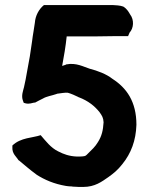

<svg xmlns="http://www.w3.org/2000/svg" viewBox="-20 -741 603 760"><path d="M29 -159C27 -132 46 -120 53 -107L55 -106C77 -88 97 -70 123 -51H124V-50C157 -29 194 -13 241 -5C248 -4 255 -3 264 -3C267 -2 271 -2 274 -2C283 -1 297 -1 309 -1C356 -1 383 -22 409 -40C430 -55 446 -68 464 -91C499 -134 518 -185 520 -247C520 -339 481 -393 425 -429C401 -448 366 -461 335 -469C312 -476 282 -494 242 -486H241V-485C236 -483 231 -482 226 -480C233 -517 240 -558 244 -597H363C389 -597 408 -598 437 -598H487L493 -612C509 -629 512 -662 495 -684C490 -692 484 -705 468 -715C454 -720 440 -720 426 -721H154C134 -705 120 -679 118 -651C115 -627 110 -604 107 -578C102 -539 95 -497 87 -457C83 -435 80 -416 75 -396C72 -383 63 -362 71 -342L74 -334L81 -332C96 -328 108 -334 116 -335H119C129 -340 139 -346 150 -351C165 -360 184 -362 204 -369L206 -370C220 -372 240 -375 248 -374C260 -371 280 -362 290 -357L291 -356H292C329 -342 355 -321 374 -297C384 -283 389 -275 390 -257C388 -225 383 -203 368 -179C356 -159 345 -150 327 -132C320 -125 319 -123 307 -122C275 -119 248 -125 227 -134L210 -142C181 -156 161 -183 141 -206C110 -195 62 -197 29 -165Z"/></svg>

Font: Hussar Pisanka
Style: Bd
Weight: 700
Designer: Robert Jablonski
Foundry: Cannot Into Space Fonts
Version: Version 1.070